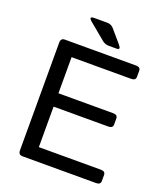

<svg xmlns="http://www.w3.org/2000/svg" viewBox="-156 -977 932 1083"><g transform="rotate(20 310.0 -436.0)"><path d="M215.8 -846.2Q185.1 -871.6 222.7 -871.6H299.3Q323.2 -871.6 338.9 -853.5L403.8 -777.8Q425.8 -752 397.9 -752H352.1Q329.6 -752 312.5 -766.1ZM107.4 0Q83 0 83 -26.9V-673.3Q83 -700.2 107.4 -700.2H534.7Q561.5 -700.2 561.5 -678.2V-642.1Q561.5 -620.1 534.7 -620.1H176.8V-403.3H505.4Q532.2 -403.3 532.2 -381.3V-345.2Q532.2 -323.2 505.4 -323.2H176.8V-80.1H549.3Q576.2 -80.1 576.2 -58.1V-22Q576.2 0 549.3 0Z"/></g></svg>

Font: Istok
Style: Regular
Weight: 500
Designer: Andrey V. Panov
Foundry: Andrey V. Panov
Version: Version 1.0.3